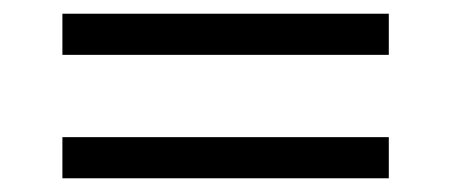

<svg xmlns="http://www.w3.org/2000/svg" viewBox="-20 -502 658 280"><path d="M547 -482V-422H71V-482ZM547 -302V-242H71V-302Z"/></svg>

Font: Libre Baskerville
Style: Bold
Weight: 700
Designer: Pablo Impallari, Rodrigo Fuenzalida
Foundry: Pablo Impallari, Rodrigo Fuenzalida
Version: Version 1.051; ttfautohint (v1.8.4.7-5d5b)